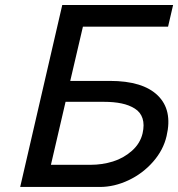

<svg xmlns="http://www.w3.org/2000/svg" viewBox="-20 -742 707 762"><path d="M338.9 -87.9Q385.7 -87.9 428.2 -101.1Q470.7 -114.3 503.7 -143.6Q536.6 -172.9 545.9 -212.9Q553.7 -247.1 545.7 -272Q537.6 -296.9 515.1 -311Q492.7 -325.2 462.4 -331.5Q432.1 -337.9 392.1 -337.9H240.2L182.1 -87.9ZM647 -636.2H467.8H309.1L258.8 -420.9H416Q546.9 -420.9 606.2 -363Q665.5 -305.2 641.1 -202.1Q628.4 -146.5 587.4 -99.9Q546.4 -53.2 490 -26.6Q433.6 0 376 0H60.1L227.1 -722.2H667Z"/></svg>

Font: Perun
Style: Italic
Weight: 400
Italic angle: -12°
Foundry: Stefan Peev, Context Ltd
Version: Version 001.000